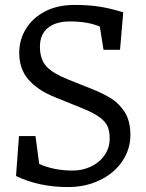

<svg xmlns="http://www.w3.org/2000/svg" viewBox="-20 -749 593 779"><path d="M45 -35 57 -197H124L139 -84Q198 -57 276 -57Q314 -57 348.5 -73Q383 -89 404 -119Q425 -149 425 -187Q425 -217 416 -237Q407 -257 382.5 -274.5Q358 -292 311 -311L202 -355Q133 -383 95.5 -426Q58 -469 58 -535Q58 -588 85.5 -632.5Q113 -677 163.5 -703Q214 -729 282 -729Q343 -729 387.5 -721.5Q432 -714 480 -699L467 -547H400L385 -641Q337 -662 263 -662Q206 -662 174 -635.5Q142 -609 142 -560Q142 -510 167 -481Q192 -452 260 -425L343 -392Q397 -371 431 -349.5Q465 -328 487 -292.5Q509 -257 509 -202Q509 -143 476 -94.5Q443 -46 385 -18Q327 10 256 10Q138 10 45 -35Z"/></svg>

Font: Enriqueta
Style: Regular
Weight: 400
Designer: Viviana Monsalve, Gustavo Ibarra
Foundry: 72Puntos
Version: Version 2.000